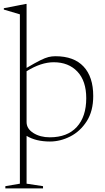

<svg xmlns="http://www.w3.org/2000/svg" viewBox="-31 -730 548 1004"><path d="M73 -655 -11 -680V-687L104 -709.5H108V-375Q153 -401.5 179.2 -414.5Q205.5 -427.5 222.8 -431.8Q240 -436 259 -436Q355.5 -436 406 -382Q456.5 -328 456.5 -228Q456.5 -149 422.5 -96Q388.5 -43 336.5 -16.5Q284.5 10 230 10Q157 10 108 -19.5V230.5L194 243.5V255H-3V243.5L73 230.5ZM108 -91.5Q108 -57 143.5 -34.5Q179 -12 229.5 -12Q321 -12 370.5 -66Q420 -120 420 -216.5Q420 -306.5 373.8 -355.5Q327.5 -404.5 250 -404.5Q183.5 -404.5 108 -357.5Z"/></svg>

Font: Newsreader 16pt ExtraLight
Style: Regular
Weight: 275
Designer: Hugues Gentile
Foundry: Production Type
Version: Version 1.003; ttfautohint (v1.8.3)